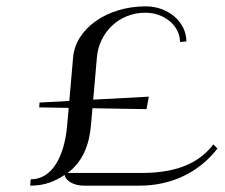

<svg xmlns="http://www.w3.org/2000/svg" viewBox="-20 -585 709 605"><path d="M547.2 -452.7 567.3 -454.4C567.3 -515.5 510 -565 439.4 -565C315.2 -565 218.2 -493.3 210.4 -405L198.4 -266.9L104.6 -261.9L103.5 -246.6L196.4 -245.1L191.6 -190C182.9 -90.7 144 -20 76.8 -20L75 0C120.4 0 150.8 -12.5 183.7 -33.8C186.9 -14.6 212.6 0 245 0H420C517.6 0 605.5 -39.8 665.2 -117L652.4 -130C597.4 -58.3 513.9 -40 423.5 -40H192.8C240.8 -74.8 261.3 -129.1 266.6 -190C268.2 -208 269.8 -225.9 271.3 -243.9C328.1 -242.9 384.9 -242 441.7 -241.1L448.9 -280.4L273.7 -271L285.4 -405C292.2 -482.3 354.9 -545 437.7 -545C498.2 -545 547.3 -503.6 547.3 -452.7Z"/></svg>

Font: Galberik
Style: Regular
Weight: 400
Designer: Gluk
Foundry: Gluk
Version: Version 0.50